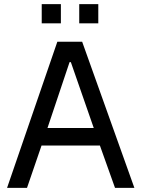

<svg xmlns="http://www.w3.org/2000/svg" viewBox="-20 -910 684 930"><path d="M182.1 -890.1H274.9V-796.9H182.1ZM363.8 -890.1H456.1V-796.9H363.8ZM181.2 -205.1 110.8 0H14.2L257.8 -708H377.9L630.9 0H537.1L463.9 -205.1ZM316.9 -608.9 210 -290H434.1L323.2 -608.9Z"/></svg>

Font: Sarala
Style: Regular
Weight: 400
Designer: Andres Torresi
Foundry: Huerta Tipografica
Version: Version 1.004;PS 001.003;hotconv 1.0.70;makeotf.lib2.5.58329